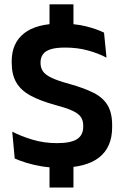

<svg xmlns="http://www.w3.org/2000/svg" viewBox="-20 -761 573 886"><path d="M319 -741V-583.5H208.5V-741ZM319 -66V104.5H208.5V-66ZM255 13Q210.5 13 171.8 6.5Q133 0 101.8 -9.8Q70.5 -19.5 48 -29.5L36.5 -153.5Q75.5 -133 129 -116.8Q182.5 -100.5 243 -100.5Q307 -100.5 335.5 -119Q364 -137.5 364 -176V-181.5Q364 -206.5 351.8 -222.8Q339.5 -239 311 -251.5Q282.5 -264 233.5 -277Q164.5 -296 120.2 -320.2Q76 -344.5 55 -380.8Q34 -417 34 -472V-478Q34 -562 90.8 -607Q147.5 -652 258.5 -652Q327.5 -652 377 -639.5Q426.5 -627 460 -610.5L471.5 -495Q434 -515 385.8 -528.2Q337.5 -541.5 280.5 -541.5Q238 -541.5 213.2 -533.5Q188.5 -525.5 177.8 -510Q167 -494.5 167 -472.5V-471Q167 -448.5 178.2 -432Q189.5 -415.5 218.5 -401.8Q247.5 -388 301 -373.5Q369 -354.5 412.2 -332.5Q455.5 -310.5 476.5 -275.5Q497.5 -240.5 497.5 -183V-174Q497.5 -81.5 437.2 -34.2Q377 13 255 13Z"/></svg>

Font: Anek Malayalam SemiBold
Style: Regular
Weight: 600
Version: Version 1.003